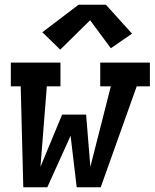

<svg xmlns="http://www.w3.org/2000/svg" viewBox="-20 -796 657 816"><path d="M79 0 68 -429H26V-530H237V-429H179L152 -87L244 -309H346L364 -87L451 -429H406V-530H617V-429H561L408 0H306L280 -219L181 0ZM236 -585 160 -659 314 -776H430L541 -653L451 -591L363 -710Z"/></svg>

Font: Iosevka Slab Extended Oblique
Style: Bold
Weight: 700
Width: 7
Italic angle: -9°
Monospace: yes
Designer: Belleve Invis
Foundry: Belleve Invis
Version: Version 11.1.1; ttfautohint (v1.8.3)